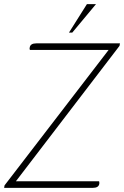

<svg xmlns="http://www.w3.org/2000/svg" viewBox="-38 -910 601 930"><path d="M-16 -12 488 -668H107Q104 -673 106 -680Q109 -700 138 -700H543L541 -688L39 -32H442Q444 -24 443 -20Q440 0 411 0H-18ZM383 -890H427L312 -752H296Z"/></svg>

Font: Thasadith
Style: Italic
Weight: 400
Italic angle: -9°
Designer: Cadson Demak Co.,Ltd.
Foundry: Cadson Demak Co.,Ltd.
Version: Version 1.000; ttfautohint (v1.6)